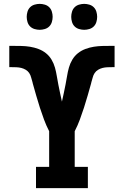

<svg xmlns="http://www.w3.org/2000/svg" viewBox="-20 -972 640 992"><path d="M166 0V-110H234V-294Q219 -323 207.5 -354Q196 -385 186 -416Q176 -447 167 -478.5Q158 -510 149 -542V-544Q148 -545 148 -545.5Q148 -546 148 -547Q144 -559 141 -571.5Q138 -584 131 -594.5Q124 -605 113 -611.5Q102 -618 90 -621Q78 -624 65.5 -624.5Q53 -625 41 -625H28V-735H46Q68 -735 90.5 -734.5Q113 -734 135 -730.5Q157 -727 178.5 -719Q200 -711 217.5 -697Q235 -683 246.5 -663.5Q258 -644 264 -622.5Q270 -601 273.5 -579Q277 -557 281.5 -534.5Q286 -512 290.5 -490.5Q295 -469 300 -447Q305 -469 309.5 -490.5Q314 -512 318.5 -534.5Q323 -557 326.5 -579Q330 -601 336 -622.5Q342 -644 353.5 -663.5Q365 -683 382.5 -697Q400 -711 421.5 -719Q443 -727 465 -730.5Q487 -734 509.5 -734.5Q532 -735 554 -735H572V-625H559Q547 -625 534.5 -624.5Q522 -624 510 -621Q498 -618 487 -611.5Q476 -605 469 -594.5Q462 -584 459 -571.5Q456 -559 452 -547Q452 -546 452 -545.5Q452 -545 451 -544V-542Q442 -510 433 -478.5Q424 -447 414 -416Q404 -385 392.5 -354Q381 -323 366 -294V-110H434V0ZM415 -818Q402 -818 388.5 -822Q375 -826 365.5 -835.5Q356 -845 352 -858.5Q348 -872 348 -885Q348 -898 352 -911.5Q356 -925 365.5 -934.5Q375 -944 388.5 -948Q402 -952 415 -952Q428 -952 441.5 -948Q455 -944 464.5 -934.5Q474 -925 478 -911.5Q482 -898 482 -885Q482 -872 478 -858.5Q474 -845 464.5 -835.5Q455 -826 441.5 -822Q428 -818 415 -818ZM185 -818Q172 -818 158.5 -822Q145 -826 135.5 -835.5Q126 -845 122 -858.5Q118 -872 118 -885Q118 -898 122 -911.5Q126 -925 135.5 -934.5Q145 -944 158.5 -948Q172 -952 185 -952Q198 -952 211.5 -948Q225 -944 234.5 -934.5Q244 -925 248 -911.5Q252 -898 252 -885Q252 -872 248 -858.5Q244 -845 234.5 -835.5Q225 -826 211.5 -822Q198 -818 185 -818Z"/></svg>

Font: Iosevka Etoile Extrabold
Style: Regular
Weight: 800
Designer: Belleve Invis
Foundry: Belleve Invis
Version: Version 22.1.2; ttfautohint (v1.8.4)